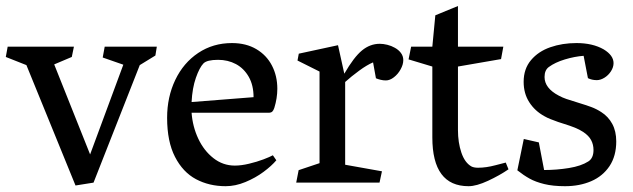

<svg xmlns="http://www.w3.org/2000/svg" viewBox="-33 -623 2158 655"><path d="M502 -463.9 497.1 -433.6 443.8 -400.9 286.1 0 224.6 9.8 57.1 -400.9 -13.2 -428.7 -6.8 -463.9H219.2L211.9 -428.7L151.9 -403.3L274.4 -96.2L387.7 -402.3L317.4 -426.8L324.2 -463.9Z M897.9 -93.3 909.7 -76.2Q893.6 -57.1 866 -36.6Q838.4 -16.1 804.2 -2Q770 12.2 736.8 12.2Q680.7 12.2 635.7 -11.7Q590.8 -35.6 564 -87.9Q537.1 -140.1 537.1 -221.2Q537.1 -292 564.9 -350.3Q592.8 -408.7 643.3 -442.4Q693.8 -476.1 758.3 -476.1Q806.6 -476.1 841.6 -455.3Q876.5 -434.6 894.8 -399.2Q913.1 -363.8 913.1 -320.3Q913.1 -288.1 902.8 -254.9Q899.9 -246.1 895.8 -242.2Q891.6 -238.3 882.8 -238.3H620.6Q624 -191.4 643.3 -150.1Q662.6 -108.9 695.1 -83.5Q727.5 -58.1 768.1 -58.1Q790 -58.1 816.7 -64.5Q843.3 -70.8 865.7 -79.3Q888.2 -87.9 897.9 -93.3ZM661.1 -406.7Q647.5 -392.6 635.3 -357.7Q623 -322.8 620.6 -274.9L832 -291.5Q832 -332 815.7 -360.8Q799.3 -389.6 772 -404.3Q744.6 -418.9 710.9 -418.9Q673.3 -418.9 661.1 -406.7Z M981.9 -416.5 986.3 -439.9 1120.1 -468.8 1141.6 -371.6Q1174.3 -428.2 1201.9 -450.9Q1229.5 -473.6 1262.7 -473.6Q1274.4 -473.6 1288.3 -470.2Q1302.2 -466.8 1314 -460Q1326.7 -453.1 1334.7 -442.4Q1342.8 -431.6 1342.8 -418Q1342.8 -402.8 1333.7 -386.5Q1324.7 -370.1 1310.8 -359.4Q1296.9 -348.6 1283.2 -348.6Q1274.4 -348.6 1265.4 -350.8Q1256.3 -353 1249.5 -356L1239.7 -410.2Q1218.8 -401.4 1192.1 -381.8Q1165.5 -362.3 1144.5 -343.3V-61L1270 -38.6L1261.7 0H977.5L985.8 -42.5L1057.1 -66.4V-378.9Z M1369.6 -463.9H1441.9L1452.1 -570.8L1529.3 -602.5V-463.9H1684.1L1676.3 -421.4L1529.3 -396V-179.2Q1529.3 -136.7 1541 -102.3Q1552.7 -67.9 1575.2 -55.2Q1583.5 -50.8 1598.1 -50.8Q1625.5 -50.8 1657.2 -59.3Q1689 -67.9 1692.4 -68.4L1701.7 -45.4Q1671.9 -24.9 1632.1 -6.3Q1592.3 12.2 1565.4 12.2Q1441.9 12.2 1441.9 -154.3V-396L1360.8 -420.4Z M1839.4 -394.5Q1824.7 -383.8 1824.7 -360.4Q1824.7 -322.3 1873 -296.9Q1885.7 -290 1899.2 -285.4Q1912.6 -280.8 1937 -273.4Q1965.8 -264.6 1983.6 -258.1Q2001.5 -251.5 2018.1 -240.7Q2042 -225.6 2055.7 -200.4Q2069.3 -175.3 2069.3 -140.6Q2069.3 -90.8 2046.4 -56.4Q2023.4 -22 1983.9 -4.9Q1944.3 12.2 1894.5 12.2Q1853.5 12.2 1823.7 4.9Q1793.9 -2.4 1773.7 -13.7Q1753.4 -24.9 1731.9 -42L1753.9 -148.9L1805.2 -137.2L1823.2 -43Q1866.2 -43 1908 -49.8Q1949.7 -56.6 1974.1 -72.3Q1991.7 -83.5 1991.7 -111.3Q1991.7 -129.9 1983.6 -145Q1975.6 -160.2 1956.5 -172.9Q1943.8 -181.2 1928.2 -187.5Q1912.6 -193.8 1888.7 -201.2Q1884.8 -202.1 1870.8 -207Q1856.9 -211.9 1845.2 -216.6Q1833.5 -221.2 1824.2 -226.6Q1791.5 -244.6 1772.5 -274.4Q1753.4 -304.2 1753.4 -343.8Q1753.4 -388.2 1778.6 -418Q1803.7 -447.8 1844.5 -461.9Q1885.3 -476.1 1933.6 -476.1Q1988.8 -476.1 2026.4 -454.6Q2060.1 -434.1 2060.1 -407.7Q2060.1 -393.6 2051.3 -379.9Q2042.5 -366.2 2029.1 -357.9Q2015.6 -349.6 2002.9 -349.6Q1986.3 -349.6 1972.7 -356.4L1958 -432.6Q1926.8 -430.2 1893.8 -420.2Q1860.8 -410.2 1839.4 -394.5Z"/></svg>

Font: Vesper Libre
Style: Regular
Weight: 400
Designer: Robert Keller & Kimya Gandhi
Foundry: Mota Italic
Version: Version 1.058